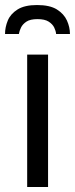

<svg xmlns="http://www.w3.org/2000/svg" viewBox="-45 -743 298 763"><path d="M63 0V-526H146V0ZM102 -723Q153 -723 181 -705.5Q209 -688 221 -661.5Q233 -635 233 -608H178Q177 -620 170.5 -633.5Q164 -647 148.5 -657Q133 -667 104 -667Q75 -667 60 -657Q45 -647 38.5 -633.5Q32 -620 30 -608H-25Q-25 -635 -14 -661.5Q-3 -688 25 -705.5Q53 -723 102 -723Z"/></svg>

Font: Archivo SemiCondensed
Style: Regular
Weight: 400
Width: 4
Designer: Hector Gatti
Foundry: Omnibus-Type
Version: Version 2.001